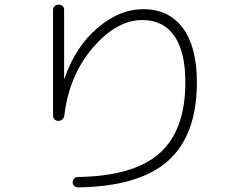

<svg xmlns="http://www.w3.org/2000/svg" viewBox="-20 -773 1040 829"><path d="M209 -275.4V-730.5Q209 -740.2 215.8 -746.6Q222.7 -752.9 232.9 -752.9Q243.2 -752.9 250 -747.1Q256.8 -741.2 256.8 -731.4V-434.6Q256.8 -433.6 257.8 -433.6Q258.8 -433.6 258.8 -434.6Q304.7 -569.3 399.9 -651.4Q495.1 -733.4 597.7 -733.4Q709 -733.4 769.5 -651.9Q830.1 -570.3 830.1 -418Q830.1 -189.5 705.6 -78.6Q581.1 32.2 318.4 36.1Q308.6 36.1 301.3 30.3Q293.9 24.4 293.9 14.2Q293.9 3.9 300.3 -2.4Q306.6 -8.8 317.4 -8.8Q558.6 -12.7 669.4 -111.8Q780.3 -210.9 780.3 -418Q780.3 -549.8 732.4 -618.2Q684.6 -686.5 594.7 -686.5Q483.4 -686.5 380.9 -566.9Q278.3 -447.3 257.8 -274.4Q256.8 -264.6 249.5 -257.8Q242.2 -251 231.9 -251Q221.7 -251 215.3 -257.8Q209 -264.6 209 -275.4Z"/></svg>

Font: Rounded-X Mgen+ 1mn light
Style: Regular
Weight: 200
Designer: [Source Han Sans]
Ryoko NISHIZUKA  (kana & ideographs); Paul D. Hunt (Latin, Greek & Cyrillic); Wenlong ZHANG  (bopomofo
Version: Version 1.059.20150602